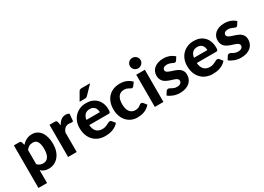

<svg xmlns="http://www.w3.org/2000/svg" viewBox="-12 -1621 3660 2663"><g transform="rotate(-30 1818.5 -290.0)"><path d="M195 -136Q214.5 -113.5 237.2 -104.5Q260 -95.5 286 -95.5Q311 -95.5 331.5 -105Q352 -114.5 366.8 -134.8Q381.5 -155 389.5 -186.5Q397.5 -218 397.5 -261.5Q397.5 -304.5 390.8 -334.5Q384 -364.5 371.8 -383Q359.5 -401.5 342 -409.8Q324.5 -418 303 -418Q266.5 -418 241.8 -403.8Q217 -389.5 195 -362ZM187 -448Q202.5 -465 220 -479.2Q237.5 -493.5 257.5 -503.8Q277.5 -514 300.5 -519.8Q323.5 -525.5 350.5 -525.5Q392 -525.5 426.8 -507.8Q461.5 -490 486.5 -456.2Q511.5 -422.5 525.5 -373.5Q539.5 -324.5 539.5 -261.5Q539.5 -203.5 523.8 -154.2Q508 -105 479 -69Q450 -33 409.2 -12.8Q368.5 7.5 318.5 7.5Q276.5 7.5 247.2 -5Q218 -17.5 195 -39V166.5H57V-515.5H142Q168 -515.5 176.5 -491.5Z M757.5 -430.5Q782 -474.5 814 -500Q846 -525.5 889 -525.5Q924 -525.5 946 -509L937 -407Q934.5 -397 929.2 -393.2Q924 -389.5 915 -389.5Q907 -389.5 892 -391.8Q877 -394 864 -394Q845 -394 830.2 -388.5Q815.5 -383 804 -373Q792.5 -363 783.2 -348.5Q774 -334 766 -315.5V0H628V-515.5H709.5Q730.5 -515.5 738.5 -508Q746.5 -500.5 750 -482Z M1320 -318.5Q1320 -340 1314.2 -359.5Q1308.5 -379 1296 -394Q1283.5 -409 1264.5 -417.8Q1245.5 -426.5 1219 -426.5Q1169.5 -426.5 1141.5 -398.5Q1113.5 -370.5 1105 -318.5ZM1103 -236.5Q1109.5 -164 1144.2 -130.5Q1179 -97 1235 -97Q1263.5 -97 1284.2 -103.8Q1305 -110.5 1320.8 -118.8Q1336.5 -127 1349.2 -133.8Q1362 -140.5 1374.5 -140.5Q1390.5 -140.5 1399.5 -128.5L1439.5 -78.5Q1417.5 -53 1391 -36.2Q1364.5 -19.5 1336 -9.8Q1307.5 0 1278.5 3.8Q1249.5 7.5 1222.5 7.5Q1168.5 7.5 1121.8 -10.2Q1075 -28 1040.2 -62.8Q1005.5 -97.5 985.5 -149Q965.5 -200.5 965.5 -268.5Q965.5 -321 982.8 -367.5Q1000 -414 1032.5 -448.5Q1065 -483 1111.5 -503.2Q1158 -523.5 1216.5 -523.5Q1266 -523.5 1307.8 -507.8Q1349.5 -492 1379.8 -462Q1410 -432 1426.8 -388.2Q1443.5 -344.5 1443.5 -288.5Q1443.5 -273 1442 -263Q1440.5 -253 1437 -247Q1433.5 -241 1427.5 -238.8Q1421.5 -236.5 1412 -236.5ZM1404 -733.5 1277.5 -602.5Q1267.5 -592 1257.8 -587.8Q1248 -583.5 1232.5 -583.5H1149.5L1219.5 -705.5Q1227 -719.5 1237.8 -726.5Q1248.5 -733.5 1270.5 -733.5Z M1903 -400.5Q1897 -392.5 1891 -388.2Q1885 -384 1874 -384Q1864 -384 1854.8 -389.8Q1845.5 -395.5 1833.5 -402.2Q1821.5 -409 1805 -414.8Q1788.5 -420.5 1764 -420.5Q1733 -420.5 1710.2 -409.2Q1687.5 -398 1672.5 -377Q1657.5 -356 1650.2 -326Q1643 -296 1643 -258.5Q1643 -179.5 1674.8 -137.5Q1706.5 -95.5 1761.5 -95.5Q1780.5 -95.5 1794.2 -98.8Q1808 -102 1818.2 -107Q1828.5 -112 1836 -118Q1843.5 -124 1850.2 -129Q1857 -134 1863.8 -137.2Q1870.5 -140.5 1879 -140.5Q1895 -140.5 1904 -128.5L1943.5 -78.5Q1921.5 -53 1896.5 -36.2Q1871.5 -19.5 1844.8 -9.8Q1818 0 1790.5 3.8Q1763 7.5 1736 7.5Q1688.5 7.5 1646 -10.2Q1603.5 -28 1571.5 -62Q1539.5 -96 1520.8 -145.5Q1502 -195 1502 -258.5Q1502 -315 1518.5 -363.5Q1535 -412 1567 -447.5Q1599 -483 1646.2 -503.2Q1693.5 -523.5 1755.5 -523.5Q1814.5 -523.5 1859 -504.5Q1903.5 -485.5 1939 -449.5Z M2155 -515.5V0H2017V-515.5ZM2171.5 -662Q2171.5 -644.5 2164.5 -629.5Q2157.5 -614.5 2145.8 -603Q2134 -591.5 2118.2 -585Q2102.5 -578.5 2084.5 -578.5Q2067.5 -578.5 2052.2 -585Q2037 -591.5 2025.5 -603Q2014 -614.5 2007.2 -629.5Q2000.5 -644.5 2000.5 -662Q2000.5 -679.5 2007.2 -694.8Q2014 -710 2025.5 -721.5Q2037 -733 2052.2 -739.5Q2067.5 -746 2084.5 -746Q2102.5 -746 2118.2 -739.5Q2134 -733 2145.8 -721.5Q2157.5 -710 2164.5 -694.8Q2171.5 -679.5 2171.5 -662Z M2593.5 -409.5Q2588 -401 2582.2 -397.2Q2576.5 -393.5 2566.5 -393.5Q2556.5 -393.5 2546 -398.5Q2535.5 -403.5 2522.5 -409.2Q2509.5 -415 2492.8 -420Q2476 -425 2454 -425Q2420.5 -425 2402 -411.2Q2383.5 -397.5 2383.5 -375Q2383.5 -359.5 2394 -349Q2404.5 -338.5 2421.8 -330.8Q2439 -323 2461 -316.2Q2483 -309.5 2506.2 -301.5Q2529.5 -293.5 2551.5 -283Q2573.5 -272.5 2590.8 -256.8Q2608 -241 2618.5 -218.8Q2629 -196.5 2629 -165Q2629 -127.5 2615.2 -95.8Q2601.5 -64 2575 -41Q2548.5 -18 2509 -5Q2469.5 8 2418 8Q2391.5 8 2365.5 3.2Q2339.5 -1.5 2316 -10.2Q2292.5 -19 2272 -30.5Q2251.5 -42 2236.5 -55.5L2268.5 -107Q2274 -116 2282.2 -121Q2290.5 -126 2303.5 -126Q2316 -126 2326.5 -119.8Q2337 -113.5 2350 -106.2Q2363 -99 2380.8 -92.8Q2398.5 -86.5 2425 -86.5Q2445 -86.5 2459.5 -91Q2474 -95.5 2483 -103.2Q2492 -111 2496.2 -120.8Q2500.5 -130.5 2500.5 -141Q2500.5 -158 2489.8 -168.8Q2479 -179.5 2461.8 -187.5Q2444.5 -195.5 2422 -202Q2399.5 -208.5 2376.2 -216.5Q2353 -224.5 2330.8 -235.5Q2308.5 -246.5 2291.2 -263.2Q2274 -280 2263.2 -304.5Q2252.5 -329 2252.5 -364Q2252.5 -396 2265 -424.8Q2277.5 -453.5 2302.5 -475.5Q2327.5 -497.5 2364.8 -510.5Q2402 -523.5 2451 -523.5Q2506 -523.5 2551 -505.5Q2596 -487.5 2625 -458.5Z M3042.5 -318.5Q3042.5 -340 3036.8 -359.5Q3031 -379 3018.5 -394Q3006 -409 2987 -417.8Q2968 -426.5 2941.5 -426.5Q2892 -426.5 2864 -398.5Q2836 -370.5 2827.5 -318.5ZM2825.5 -236.5Q2832 -164 2866.8 -130.5Q2901.5 -97 2957.5 -97Q2986 -97 3006.8 -103.8Q3027.5 -110.5 3043.2 -118.8Q3059 -127 3071.8 -133.8Q3084.5 -140.5 3097 -140.5Q3113 -140.5 3122 -128.5L3162 -78.5Q3140 -53 3113.5 -36.2Q3087 -19.5 3058.5 -9.8Q3030 0 3001 3.8Q2972 7.5 2945 7.5Q2891 7.5 2844.2 -10.2Q2797.5 -28 2762.8 -62.8Q2728 -97.5 2708 -149Q2688 -200.5 2688 -268.5Q2688 -321 2705.2 -367.5Q2722.5 -414 2755 -448.5Q2787.5 -483 2834 -503.2Q2880.5 -523.5 2939 -523.5Q2988.5 -523.5 3030.2 -507.8Q3072 -492 3102.2 -462Q3132.5 -432 3149.2 -388.2Q3166 -344.5 3166 -288.5Q3166 -273 3164.5 -263Q3163 -253 3159.5 -247Q3156 -241 3150 -238.8Q3144 -236.5 3134.5 -236.5Z M3572 -409.5Q3566.5 -401 3560.8 -397.2Q3555 -393.5 3545 -393.5Q3535 -393.5 3524.5 -398.5Q3514 -403.5 3501 -409.2Q3488 -415 3471.2 -420Q3454.5 -425 3432.5 -425Q3399 -425 3380.5 -411.2Q3362 -397.5 3362 -375Q3362 -359.5 3372.5 -349Q3383 -338.5 3400.2 -330.8Q3417.5 -323 3439.5 -316.2Q3461.5 -309.5 3484.8 -301.5Q3508 -293.5 3530 -283Q3552 -272.5 3569.2 -256.8Q3586.5 -241 3597 -218.8Q3607.5 -196.5 3607.5 -165Q3607.5 -127.5 3593.8 -95.8Q3580 -64 3553.5 -41Q3527 -18 3487.5 -5Q3448 8 3396.5 8Q3370 8 3344 3.2Q3318 -1.5 3294.5 -10.2Q3271 -19 3250.5 -30.5Q3230 -42 3215 -55.5L3247 -107Q3252.5 -116 3260.8 -121Q3269 -126 3282 -126Q3294.5 -126 3305 -119.8Q3315.5 -113.5 3328.5 -106.2Q3341.5 -99 3359.2 -92.8Q3377 -86.5 3403.5 -86.5Q3423.5 -86.5 3438 -91Q3452.5 -95.5 3461.5 -103.2Q3470.5 -111 3474.8 -120.8Q3479 -130.5 3479 -141Q3479 -158 3468.2 -168.8Q3457.5 -179.5 3440.2 -187.5Q3423 -195.5 3400.5 -202Q3378 -208.5 3354.8 -216.5Q3331.5 -224.5 3309.2 -235.5Q3287 -246.5 3269.8 -263.2Q3252.5 -280 3241.8 -304.5Q3231 -329 3231 -364Q3231 -396 3243.5 -424.8Q3256 -453.5 3281 -475.5Q3306 -497.5 3343.2 -510.5Q3380.5 -523.5 3429.5 -523.5Q3484.5 -523.5 3529.5 -505.5Q3574.5 -487.5 3603.5 -458.5Z"/></g></svg>

Font: LatoLatin Heavy
Style: Regular
Weight: 800
Designer: Lukasz Dziedzic with Adam Twardoch and Botio Nikoltchev
Foundry: tyPoland Lukasz Dziedzic
Version: Version 2.015; 2015-08-06; http://www.latofonts.com/